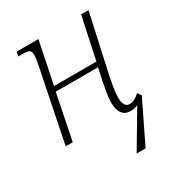

<svg xmlns="http://www.w3.org/2000/svg" viewBox="-178 -646 887 966"><g transform="rotate(-30 265.0 -163.0)"><path d="M456 1Q437 10 415 10Q349 10 349 -77Q349 -99 353.5 -127.5Q358 -156 365 -190L381 -263H135L82 0H41L127 -425Q130 -441 132 -454.5Q134 -468 134 -477Q134 -499 123 -505Q112 -511 79 -511H60L66 -536H192L142 -292H388L440 -536H483L408 -195Q402 -165 397 -134.5Q392 -104 392 -80Q392 -23 427 -23Q442 -23 456 -30.5Q470 -38 486 -52L501 -31L384 210H332Z"/></g></svg>

Font: Noto Serif SemiCondensed ExtraLight
Style: Italic
Weight: 200
Width: 4
Italic angle: -12°
Designer: Monotype Design Team
Foundry: Monotype Imaging Inc.
Version: Version 2.013